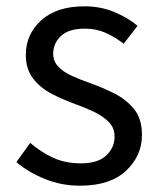

<svg xmlns="http://www.w3.org/2000/svg" viewBox="-20 -577 508 610"><path d="M234 13Q176 13 123.5 -8Q71 -29 32 -62L76 -123Q111 -93 149.5 -75.5Q188 -58 237 -58Q291 -58 317.5 -83Q344 -108 344 -143Q344 -171 325.5 -189.5Q307 -208 279 -221.5Q251 -235 220 -246Q181 -260 145 -278.5Q109 -297 85.5 -327Q62 -357 62 -403Q62 -468 111 -512.5Q160 -557 249 -557Q299 -557 342.5 -539Q386 -521 417 -495L373 -438Q346 -459 316 -472.5Q286 -486 250 -486Q198 -486 173.5 -462.5Q149 -439 149 -407Q149 -382 165.5 -365Q182 -348 208.5 -336Q235 -324 266 -313Q306 -299 343.5 -280Q381 -261 406 -230.5Q431 -200 431 -148Q431 -82 380.5 -34.5Q330 13 234 13Z"/></svg>

Font: Gothic Nguyen
Style: Regular
Weight: 400
Designer: MORI Takayuki
Version: Version 1.220;July 21, 2023;FontCreator 14.0.0.2814 64-bit